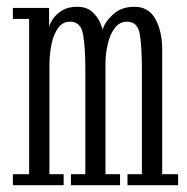

<svg xmlns="http://www.w3.org/2000/svg" viewBox="-20 -547 552 567"><path d="M18 0V-32.5H66V-491H18V-523.5H125V-466.5Q126.5 -476 135.8 -490.2Q145 -504.5 163 -515.8Q181 -527 207.5 -527Q235 -527 251.2 -512.8Q267.5 -498.5 275 -481.8Q282.5 -465 283 -458Q287.5 -479.5 312.5 -503.2Q337.5 -527 376.5 -527Q419.5 -527 439.2 -490.2Q459 -453.5 459 -401V-32.5H506V0H356.5V-32.5H399V-343.5Q399 -408.5 392.8 -445.8Q386.5 -483 355.5 -483Q333.5 -483 319.5 -465Q305.5 -447 298.8 -419.2Q292 -391.5 291.5 -361.5V-32.5H334.5V0H189.5V-32.5H232V-343.5Q232 -408.5 225.2 -445.8Q218.5 -483 187 -483Q165.5 -483 152 -464.8Q138.5 -446.5 132.5 -418Q126.5 -389.5 126 -359V-32.5H168V0Z"/></svg>

Font: Imbue 10pt Light
Style: Regular
Weight: 300
Designer: Tyler Finck
Foundry: Etcetera Type Company
Version: Version 1.102; ttfautohint (v1.8.3)